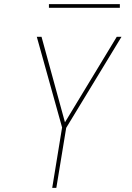

<svg xmlns="http://www.w3.org/2000/svg" viewBox="-20 -914 640 934"><path d="M234 0 282 -294 159 -735H182L296 -319L548 -735H571L302 -292L254 0ZM563 -876H218V-894H563Z"/></svg>

Font: Iosevka Aile Thin Oblique
Style: Regular
Weight: 100
Italic angle: -9°
Designer: Belleve Invis
Foundry: Belleve Invis
Version: Version 31.1.0; ttfautohint (v1.8.4)